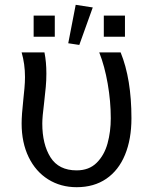

<svg xmlns="http://www.w3.org/2000/svg" viewBox="-20 -768 640 799"><path d="M70 -254Q70 -289 77 -353Q79.5 -376.5 81.8 -401.2Q84 -426 84 -447.5Q84 -501.5 70 -550H165Q173 -510 173 -462Q173 -433 170.5 -406.2Q168 -379.5 163.5 -339.5Q156 -281.5 156 -254Q156 -167.5 190.2 -113.2Q224.5 -59 299 -59Q350.5 -59 382.2 -90.5Q414 -122 427.5 -171Q441 -220 441 -276Q441 -346.5 428.2 -419.8Q415.5 -493 393 -550H482Q527 -439.5 527 -276Q527 -188.5 500.2 -123.8Q473.5 -59 422.2 -24Q371 11 299 11Q232.5 11 180.5 -21.5Q128.5 -54 99.2 -114.2Q70 -174.5 70 -254ZM412 -703H500V-615H412ZM120 -703H208V-615H120ZM366 -737 310 -581 264 -588 295 -748Z"/></svg>

Font: JuliaMono
Style: Regular
Weight: 400
Monospace: yes
Designer: cormullion
Foundry: corm
Version: Version 0.055; ttfautohint (v1.8.4)